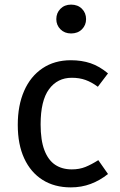

<svg xmlns="http://www.w3.org/2000/svg" viewBox="-20 -800 518 832"><path d="M287 -539Q334 -539 372.5 -526Q411 -513 448 -482L404 -424Q377 -444 350.5 -453.5Q324 -463 291 -463Q229 -463 192.5 -413.5Q156 -364 156 -261Q156 -192 172.5 -149Q189 -106 219 -86Q249 -66 291 -66Q324 -66 350 -76.5Q376 -87 406 -106L448 -46Q413 -18 373 -3Q333 12 287 12Q216 12 164.5 -20.5Q113 -53 85 -113.5Q57 -174 57 -259Q57 -343 84.5 -406Q112 -469 164 -504Q216 -539 287 -539ZM288 -780Q317 -780 335 -762Q353 -744 353 -717Q353 -691 335 -673Q317 -655 288 -655Q260 -655 242 -673Q224 -691 224 -717Q224 -744 242 -762Q260 -780 288 -780Z"/></svg>

Font: Fira Sans Variable
Style: Regular
Weight: 400
Designer: Carrois Corporate & Edenspiekermann AG
Foundry: Carrois Corporate GbR & Edenspiekermann AG
Version: Version 4.202